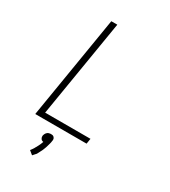

<svg xmlns="http://www.w3.org/2000/svg" viewBox="-229 -848 1058 1192"><g transform="rotate(30 300.0 -251.5)"><path d="M87 0 208 -735H251L136 -38H461L455 0ZM198 232 171 210Q173 207 175.5 204Q178 201 180 198L188 186Q189 183 191 180Q193 177 194.5 174.5Q196 172 197.5 169Q199 166 200.5 163Q202 160 204 156.5Q206 153 207 150Q208 147 210 143.5Q212 140 212 138L213 136L217 125Q214 125 211.5 124Q209 123 207 122Q205 121 203 119.5Q201 118 199.5 115.5Q198 113 197 111Q196 109 195 106.5Q194 104 194 100.5Q194 97 194 96V92Q195 89 196 86Q197 83 198.5 80Q200 77 202 74Q204 71 206.5 69Q209 67 211 65Q213 63 216.5 62Q220 61 224 60Q228 59 230 59H234Q237 59 240 59Q243 59 246.5 60Q250 61 252 62.5Q254 64 256 66Q258 68 259.5 70.5Q261 73 262 75.5Q263 78 263 82Q263 86 263 87L262 92Q262 97 260.5 102.5Q259 108 258 113Q257 118 255 123.5Q253 129 252 134Q251 139 249 144Q247 149 245 154.5Q243 160 241 165Q239 170 236.5 175Q234 180 231 185.5Q228 191 226 195.5Q224 200 220.5 206Q217 212 214 214Z"/></g></svg>

Font: Iosevka Aile Extralight
Style: Italic
Weight: 200
Italic angle: -9°
Designer: Belleve Invis
Foundry: Belleve Invis
Version: Version 31.1.0; ttfautohint (v1.8.4)